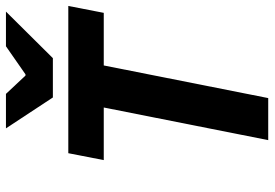

<svg xmlns="http://www.w3.org/2000/svg" viewBox="-154 -740 895 626"><g transform="rotate(-90 293.0 -427.5)"><path d="M148.6 0 255 -536.2H83.5L106 -651.8H586.1L563.6 -536.2H392.1L285.7 0ZM287.7 -702.1 187 -855.1H299.4L359.1 -791.4H363.1L454.6 -855.1H567.7L415.9 -702.1Z"/></g></svg>

Font: Source Sans 3
Style: Italic
Weight: 200
Italic angle: -11°
Designer: Paul D. Hunt
Foundry: Adobe
Version: Version 3.046;hotconv 1.0.118;makeotfexe 2.5.65603